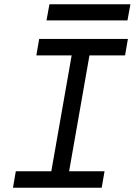

<svg xmlns="http://www.w3.org/2000/svg" viewBox="-20 -875 628 895"><path d="M40.5 0 53.7 -76.7H219.2L314 -616.7H149.4L162.6 -693.4H576.2L563 -616.7H397L302.2 -76.7H467.3L454.1 0ZM196.8 -779.8 210.4 -855H587.9L574.2 -779.8Z"/></svg>

Font: CaskaydiaCove NFP SemiLight
Style: Italic
Weight: 350
Italic angle: -10°
Designer: Aaron Bell
Foundry: Saja Typeworks
Version: Version 2111.001; VTT 6.35;Nerd Fonts 3.1.1